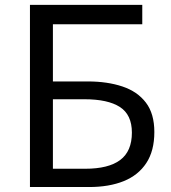

<svg xmlns="http://www.w3.org/2000/svg" viewBox="-20 -753 688 773"><path d="M100.6 0V-733.4H552.8V-655.2H193V-425.1H333.9Q411.9 -425.1 472.6 -404.9Q533.2 -384.7 567.3 -340Q601.4 -295.4 601.4 -221.5Q601.4 -145.9 569.2 -96.8Q537 -47.6 478.2 -23.8Q419.4 0 338.3 0ZM193 -73.6H323Q416.9 -73.6 463.9 -108.8Q511 -144.1 511 -219.1Q511 -291.1 462.6 -322.3Q414.3 -353.4 319.9 -353.4H193Z"/></svg>

Font: Shanggu Sans SC VF
Style: Regular
Weight: 250
Designer: GuiWonder
Version: Version 1.021